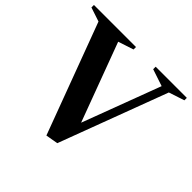

<svg xmlns="http://www.w3.org/2000/svg" viewBox="-185 -887 1087 1087"><g transform="rotate(45 358.0 -343.5)"><path d="M67 -660.4 78 -649.4 -14.4 -680V-700H322.4V-680.4L221 -647L226.8 -658L407.8 -171.4H403.4L584.8 -654.4L589.8 -643.4L480 -680V-700H729.4V-680.4L628 -647L639 -658L392.2 0L318 13Z"/></g></svg>

Font: Wittgenstein
Style: Regular
Weight: 400
Designer: Jörg Drees
Foundry: Jörg Drees
Version: Version 1.003;Glyphs 3.1.2 (3151)